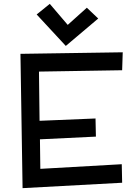

<svg xmlns="http://www.w3.org/2000/svg" viewBox="-20 -971 699 995"><path d="M475 -357 185 -345 182 -600 613 -607 616 -700 86 -692 97 4 613 -24 611 -120 189 -96 187 -249 477 -263ZM430 -931 331 -842 238 -951 170 -896 321 -733 489 -875Z"/></svg>

Font: McLaren
Style: Regular
Weight: 400
Designer: Astigmatic (AOETI)
Foundry: Astigmatic (AOETI)
Version: Version 1.000